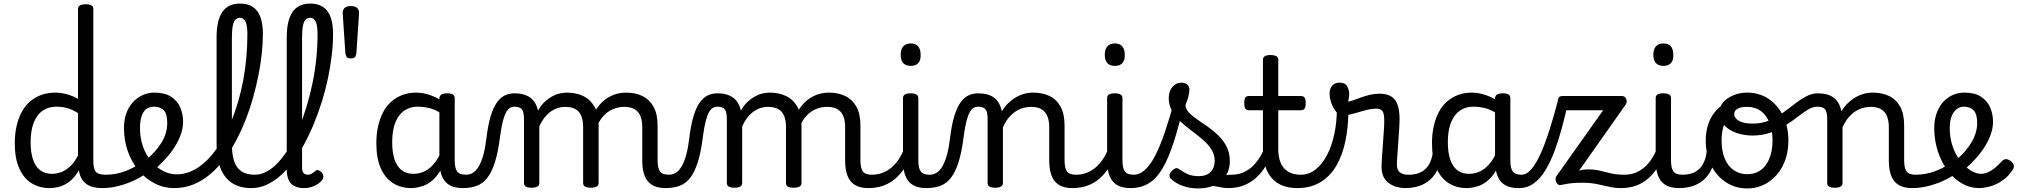

<svg xmlns="http://www.w3.org/2000/svg" viewBox="-20 -1039 11327 1078"><path d="M258 17Q201 17 157 -10.5Q113 -38 88 -94Q63 -150 63 -235Q63 -287 73 -331Q83 -375 102 -410Q121 -445 148.5 -469Q176 -493 212 -506Q248 -519 291 -519Q321 -519 354.5 -510Q388 -501 418 -484V-989Q418 -1002 429 -1008.5Q440 -1015 462 -1015Q484 -1015 494 -1008.5Q504 -1002 504 -989V-135Q504 -90 518.5 -74Q533 -58 573 -58Q585 -58 591 -46.5Q597 -35 595.5 -20.5Q594 -6 584 5.5Q574 17 554 17Q526 17 503.5 11.5Q481 6 465 -6Q449 -18 438.5 -35.5Q428 -53 424 -77L423 -83Q400 -43 372 -21Q344 1 315 9Q286 17 258 17ZM271 -63Q300 -63 326 -73.5Q352 -84 375.5 -106.5Q399 -129 418 -166V-404Q387 -424 357.5 -432Q328 -440 296 -440Q270 -440 247.5 -432Q225 -424 207.5 -408Q190 -392 177.5 -368Q165 -344 158.5 -312Q152 -280 152 -239Q152 -184 165 -144.5Q178 -105 204.5 -84Q231 -63 271 -63Z M554 17Q535 17 528.5 5.5Q522 -6 526 -20.5Q530 -35 542 -46.5Q554 -58 573 -58Q629 -58 680.5 -77Q732 -96 769 -124Q783 -133 793 -128Q803 -123 808 -110.5Q813 -98 811.5 -84.5Q810 -71 799 -64Q767 -41 725.5 -22.5Q684 -4 640 6.5Q596 17 554 17Z M773 -121Q795 -136 814.5 -153.5Q834 -171 850 -189Q872 -214 887.5 -239.5Q903 -265 911 -292.5Q919 -320 919 -349Q919 -401 899 -420.5Q879 -440 845 -440Q831 -440 824.5 -452Q818 -464 818.5 -479.5Q819 -495 826.5 -507Q834 -519 848 -519Q905 -519 940.5 -496Q976 -473 992 -435.5Q1008 -398 1008 -355Q1008 -321 995.5 -285Q983 -249 961 -214.5Q939 -180 910 -148Q889 -124 865 -103Q841 -82 815 -64Z M958 17Q899 17 848 -9.5Q797 -36 758 -82.5Q719 -129 697.5 -190Q676 -251 676 -321Q676 -364 688.5 -400.5Q701 -437 724.5 -463.5Q748 -490 779.5 -504.5Q811 -519 848 -519Q857 -519 861.5 -507Q866 -495 865 -479.5Q864 -464 858.5 -452Q853 -440 844 -440Q828 -440 815.5 -435Q803 -430 793.5 -420Q784 -410 778 -395Q772 -380 769 -361.5Q766 -343 766 -320Q766 -263 783 -215.5Q800 -168 829.5 -133Q859 -98 896 -79Q933 -60 972 -60Q1009 -60 1044 -73.5Q1079 -87 1111.5 -112.5Q1144 -138 1173.5 -174Q1203 -210 1229 -255Q1255 -300 1276.5 -352.5Q1298 -405 1315.5 -463.5Q1333 -522 1345 -585Q1357 -648 1363 -714Q1369 -780 1369 -848Q1369 -859 1382 -865Q1395 -871 1412.5 -871Q1430 -871 1443 -865Q1456 -859 1456 -848Q1456 -798 1450 -740Q1444 -682 1431.5 -619Q1419 -556 1401 -491.5Q1383 -427 1358.5 -365Q1334 -303 1303.5 -246Q1273 -189 1236 -141Q1199 -93 1156 -57.5Q1113 -22 1063.5 -2.5Q1014 17 958 17Z M1392 17Q1324 17 1280.5 -13Q1237 -43 1216.5 -98.5Q1196 -154 1196 -228V-829Q1196 -925 1228.5 -972Q1261 -1019 1328 -1019Q1371 -1019 1399.5 -1000Q1428 -981 1442 -943.5Q1456 -906 1456 -849Q1456 -830 1443 -821Q1430 -812 1412.5 -812Q1395 -812 1382 -821Q1369 -830 1369 -849Q1369 -880 1364.5 -899.5Q1360 -919 1350.5 -929Q1341 -939 1327 -939Q1312 -939 1302 -929Q1292 -919 1287 -894.5Q1282 -870 1282 -829V-228Q1282 -176 1293.5 -137.5Q1305 -99 1333.5 -78.5Q1362 -58 1411 -58Q1425 -58 1431.5 -46.5Q1438 -35 1436.5 -20.5Q1435 -6 1424 5.5Q1413 17 1392 17Z M1392 17Q1373 17 1366.5 5.5Q1360 -6 1364 -20.5Q1368 -35 1380 -46.5Q1392 -58 1411 -58Q1446 -58 1480 -77Q1514 -96 1545.5 -131Q1577 -166 1605.5 -213.5Q1634 -261 1658 -319Q1682 -377 1701.5 -441.5Q1721 -506 1735 -574Q1749 -642 1756 -712Q1763 -782 1763 -849Q1763 -868 1776 -877.5Q1789 -887 1806.5 -887Q1824 -887 1837 -877.5Q1850 -868 1850 -849Q1850 -791 1842.5 -728Q1835 -665 1821.5 -600Q1808 -535 1788 -471Q1768 -407 1743 -346Q1718 -285 1688.5 -230.5Q1659 -176 1625 -130.5Q1591 -85 1553.5 -52Q1516 -19 1475.5 -1Q1435 17 1392 17Z M1688 17Q1662 17 1643 10Q1624 3 1612.5 -10Q1601 -23 1595.5 -42.5Q1590 -62 1590 -86V-829Q1590 -925 1622.5 -972Q1655 -1019 1722 -1019Q1765 -1019 1793.5 -1000Q1822 -981 1836 -943.5Q1850 -906 1850 -849Q1850 -830 1837 -821Q1824 -812 1806.5 -812Q1789 -812 1776 -821Q1763 -830 1763 -849Q1763 -880 1758.5 -899.5Q1754 -919 1744.5 -929Q1735 -939 1721 -939Q1706 -939 1696 -929Q1686 -919 1681 -894.5Q1676 -870 1676 -829V-96Q1676 -83 1680 -74.5Q1684 -66 1691 -62Q1698 -58 1707 -58Q1716 -58 1723.5 -61Q1731 -64 1738 -69.5Q1745 -75 1752 -80Q1760 -87 1770 -82.5Q1780 -78 1787 -70Q1795 -60 1795.5 -50Q1796 -40 1791 -31Q1780 -16 1763 -5Q1746 6 1727 11.5Q1708 17 1688 17Z M1950 -711Q1931 -711 1925.5 -720.5Q1920 -730 1919 -742L1904 -965Q1903 -981 1913.5 -993Q1924 -1005 1950 -1005Q1976 -1005 1986.5 -993Q1997 -981 1996 -965L1981 -742Q1980 -730 1974.5 -720.5Q1969 -711 1950 -711Z M2288 17Q2231 17 2187 -10.5Q2143 -38 2118 -94Q2093 -150 2093 -235Q2093 -287 2103 -331Q2113 -375 2131.5 -410Q2150 -445 2177.5 -469Q2205 -493 2240 -506Q2275 -519 2317 -519Q2358 -519 2401 -503Q2444 -487 2478 -461V-386Q2438 -418 2401.5 -429Q2365 -440 2326 -440Q2300 -440 2277.5 -432Q2255 -424 2237.5 -408Q2220 -392 2207.5 -368Q2195 -344 2188.5 -312Q2182 -280 2182 -239Q2182 -184 2195 -144.5Q2208 -105 2234.5 -84Q2261 -63 2301 -63Q2337 -63 2368.5 -79.5Q2400 -96 2426.5 -132.5Q2453 -169 2472 -229L2488 -168Q2465 -91 2431.5 -51Q2398 -11 2360.5 3Q2323 17 2288 17ZM2578 17Q2544 17 2519 7.5Q2494 -2 2478 -21.5Q2462 -41 2454.5 -70.5Q2447 -100 2447 -140V-486Q2447 -501 2458 -508Q2469 -515 2491 -515Q2512 -515 2522.5 -508.5Q2533 -502 2533 -488V-140Q2533 -95 2546.5 -76.5Q2560 -58 2597 -58Q2606 -58 2610.5 -46.5Q2615 -35 2613.5 -20.5Q2612 -6 2603.5 5.5Q2595 17 2578 17Z M2578 17Q2569 17 2565 5.5Q2561 -6 2563 -20.5Q2565 -35 2573 -46.5Q2581 -58 2596 -58Q2620 -58 2638.5 -71Q2657 -84 2671 -110Q2685 -136 2695 -174Q2705 -212 2711 -263Q2720 -337 2734.5 -385.5Q2749 -434 2769 -462.5Q2789 -491 2814 -503Q2839 -515 2869 -515Q2878 -515 2882.5 -503.5Q2887 -492 2886.5 -477.5Q2886 -463 2881 -451.5Q2876 -440 2867 -440Q2855 -440 2843.5 -433.5Q2832 -427 2822 -409.5Q2812 -392 2803.5 -359.5Q2795 -327 2788 -275Q2777 -185 2758.5 -127.5Q2740 -70 2714.5 -38.5Q2689 -7 2655 5Q2621 17 2578 17Z M2964 15Q2943 15 2932.5 8.5Q2922 2 2922 -11V-369Q2922 -411 2910 -425.5Q2898 -440 2867 -440Q2851 -440 2842.5 -451.5Q2834 -463 2834 -477.5Q2834 -492 2842.5 -503.5Q2851 -515 2869 -515Q2898 -515 2920 -508.5Q2942 -502 2958 -490Q2974 -478 2984.5 -460.5Q2995 -443 3000 -422L3001 -418Q3017 -447 3037 -466Q3057 -485 3078.5 -497Q3100 -509 3122 -514Q3144 -519 3163 -519Q3214 -519 3254 -500Q3294 -481 3317.5 -440.5Q3341 -400 3341 -334V-11Q3341 2 3330 8.5Q3319 15 3297 15Q3275 15 3264.5 8.5Q3254 2 3254 -11V-326Q3254 -362 3244 -387.5Q3234 -413 3211.5 -426Q3189 -439 3151 -439Q3133 -439 3114 -433.5Q3095 -428 3075.5 -415Q3056 -402 3039 -381Q3022 -360 3008 -329V-11Q3008 2 2997 8.5Q2986 15 2964 15ZM3717 17Q3683 17 3658 7.5Q3633 -2 3617 -21.5Q3601 -41 3593.5 -70.5Q3586 -100 3586 -140V-326Q3586 -361 3576 -386.5Q3566 -412 3543.5 -425.5Q3521 -439 3484 -439Q3458 -439 3431.5 -430Q3405 -421 3381 -400.5Q3357 -380 3338.5 -345Q3320 -310 3309 -259H3283Q3283 -316 3298.5 -363.5Q3314 -411 3342.5 -446Q3371 -481 3410 -500Q3449 -519 3496 -519Q3547 -519 3586.5 -500Q3626 -481 3649 -440.5Q3672 -400 3672 -334V-140Q3672 -95 3685.5 -76.5Q3699 -58 3736 -58Q3750 -58 3756.5 -46.5Q3763 -35 3761.5 -20.5Q3760 -6 3749 5.5Q3738 17 3717 17Z M3717 17Q3708 17 3704 5.5Q3700 -6 3702 -20.5Q3704 -35 3712 -46.5Q3720 -58 3735 -58Q3759 -58 3777.5 -71Q3796 -84 3810 -110Q3824 -136 3834 -174Q3844 -212 3850 -263Q3859 -337 3873.5 -385.5Q3888 -434 3908 -462.5Q3928 -491 3953 -503Q3978 -515 4008 -515Q4017 -515 4021.5 -503.5Q4026 -492 4025.5 -477.5Q4025 -463 4020 -451.5Q4015 -440 4006 -440Q3994 -440 3982.5 -433.5Q3971 -427 3961 -409.5Q3951 -392 3942.5 -359.5Q3934 -327 3927 -275Q3916 -185 3897.5 -127.5Q3879 -70 3853.5 -38.5Q3828 -7 3794 5Q3760 17 3717 17Z M4103 15Q4082 15 4071.5 8.5Q4061 2 4061 -11V-369Q4061 -411 4049 -425.5Q4037 -440 4006 -440Q3990 -440 3981.5 -451.5Q3973 -463 3973 -477.5Q3973 -492 3981.5 -503.5Q3990 -515 4008 -515Q4037 -515 4059 -508.5Q4081 -502 4097 -490Q4113 -478 4123.5 -460.5Q4134 -443 4139 -422L4140 -418Q4156 -447 4176 -466Q4196 -485 4217.5 -497Q4239 -509 4261 -514Q4283 -519 4302 -519Q4353 -519 4393 -500Q4433 -481 4456.5 -440.5Q4480 -400 4480 -334V-11Q4480 2 4469 8.5Q4458 15 4436 15Q4414 15 4403.5 8.5Q4393 2 4393 -11V-326Q4393 -362 4383 -387.5Q4373 -413 4350.5 -426Q4328 -439 4290 -439Q4272 -439 4253 -433.5Q4234 -428 4214.5 -415Q4195 -402 4178 -381Q4161 -360 4147 -329V-11Q4147 2 4136 8.5Q4125 15 4103 15ZM4856 17Q4822 17 4797 7.5Q4772 -2 4756 -21.5Q4740 -41 4732.5 -70.5Q4725 -100 4725 -140V-326Q4725 -361 4715 -386.5Q4705 -412 4682.5 -425.5Q4660 -439 4623 -439Q4597 -439 4570.5 -430Q4544 -421 4520 -400.5Q4496 -380 4477.5 -345Q4459 -310 4448 -259H4422Q4422 -316 4437.5 -363.5Q4453 -411 4481.5 -446Q4510 -481 4549 -500Q4588 -519 4635 -519Q4686 -519 4725.5 -500Q4765 -481 4788 -440.5Q4811 -400 4811 -334V-140Q4811 -95 4824.5 -76.5Q4838 -58 4875 -58Q4889 -58 4895.5 -46.5Q4902 -35 4900.5 -20.5Q4899 -6 4888 5.5Q4877 17 4856 17Z M4856 17Q4842 17 4835.5 5.5Q4829 -6 4830.5 -20.5Q4832 -35 4843 -46.5Q4854 -58 4875 -58Q4908 -58 4936 -69Q4964 -80 4987 -100Q5010 -120 5027.5 -147Q5045 -174 5057 -205Q5063 -220 5074.5 -218.5Q5086 -217 5094.5 -207Q5103 -197 5100 -186Q5085 -138 5061.5 -100.5Q5038 -63 5007.5 -36.5Q4977 -10 4939 3.5Q4901 17 4856 17Z M5181 17Q5147 17 5122 7.5Q5097 -2 5081 -21.5Q5065 -41 5057.5 -70.5Q5050 -100 5050 -140V-489Q5050 -502 5060.5 -508.5Q5071 -515 5092 -515Q5114 -515 5125 -508.5Q5136 -502 5136 -489V-140Q5136 -95 5149.5 -76.5Q5163 -58 5200 -58Q5214 -58 5221 -46.5Q5228 -35 5226.5 -20.5Q5225 -6 5214 5.5Q5203 17 5181 17ZM5094 -669Q5066 -669 5051.5 -684.5Q5037 -700 5037 -731Q5037 -763 5051.5 -779Q5066 -795 5094 -795Q5121 -795 5135 -779Q5149 -763 5149 -731Q5150 -700 5135.5 -684.5Q5121 -669 5094 -669Z M5181 17Q5172 17 5168 5.5Q5164 -6 5166 -20.5Q5168 -35 5176 -46.5Q5184 -58 5199 -58Q5223 -58 5241.5 -71Q5260 -84 5274 -110Q5288 -136 5298 -174Q5308 -212 5314 -263Q5323 -337 5337.5 -385.5Q5352 -434 5372 -462.5Q5392 -491 5417 -503Q5442 -515 5472 -515Q5481 -515 5485.5 -503.5Q5490 -492 5489.5 -477.5Q5489 -463 5484 -451.5Q5479 -440 5470 -440Q5458 -440 5446.5 -433.5Q5435 -427 5425 -409.5Q5415 -392 5406.5 -359.5Q5398 -327 5391 -275Q5380 -185 5361.5 -127.5Q5343 -70 5317.5 -38.5Q5292 -7 5258 5Q5224 17 5181 17Z M6002 17Q5968 17 5943 7.5Q5918 -2 5902 -21.5Q5886 -41 5878.5 -70.5Q5871 -100 5871 -140V-326Q5871 -361 5860.5 -386.5Q5850 -412 5828 -425.5Q5806 -439 5769 -439Q5748 -439 5725.5 -433Q5703 -427 5682.5 -413.5Q5662 -400 5643.5 -378Q5625 -356 5611 -324V-11Q5611 2 5600 8.5Q5589 15 5567 15Q5546 15 5535.5 8.5Q5525 2 5525 -11V-369Q5525 -411 5513 -425.5Q5501 -440 5470 -440Q5455 -440 5448 -451.5Q5441 -463 5441 -477.5Q5441 -492 5449 -503.5Q5457 -515 5472 -515Q5499 -515 5520.5 -509.5Q5542 -504 5558.5 -492.5Q5575 -481 5586 -463.5Q5597 -446 5603 -422L5605 -414Q5619 -438 5638 -457Q5657 -476 5679.5 -490Q5702 -504 5727.5 -511.5Q5753 -519 5781 -519Q5833 -519 5872.5 -500Q5912 -481 5934.5 -440.5Q5957 -400 5957 -334V-140Q5957 -95 5970.5 -76.5Q5984 -58 6021 -58Q6035 -58 6042 -46.5Q6049 -35 6047.5 -20.5Q6046 -6 6035 5.5Q6024 17 6002 17Z M6002 17Q5988 17 5981.5 5.5Q5975 -6 5976.5 -20.5Q5978 -35 5989 -46.5Q6000 -58 6021 -58Q6054 -58 6082 -69Q6110 -80 6133 -100Q6156 -120 6173.5 -147Q6191 -174 6203 -205Q6209 -220 6220.5 -218.5Q6232 -217 6240.5 -207Q6249 -197 6246 -186Q6231 -138 6207.5 -100.5Q6184 -63 6153.5 -36.5Q6123 -10 6085 3.5Q6047 17 6002 17Z M6327 17Q6293 17 6268 7.5Q6243 -2 6227 -21.5Q6211 -41 6203.5 -70.5Q6196 -100 6196 -140V-489Q6196 -502 6206.5 -508.5Q6217 -515 6238 -515Q6260 -515 6271 -508.5Q6282 -502 6282 -489V-140Q6282 -95 6295.5 -76.5Q6309 -58 6346 -58Q6360 -58 6367 -46.5Q6374 -35 6372.5 -20.5Q6371 -6 6360 5.5Q6349 17 6327 17ZM6240 -669Q6212 -669 6197.5 -684.5Q6183 -700 6183 -731Q6183 -763 6197.5 -779Q6212 -795 6240 -795Q6267 -795 6281 -779Q6295 -763 6295 -731Q6296 -700 6281.5 -684.5Q6267 -669 6240 -669Z M6327 17Q6308 17 6301.5 5.5Q6295 -6 6299 -20.5Q6303 -35 6315 -46.5Q6327 -58 6346 -58Q6379 -58 6409 -85.5Q6439 -113 6466.5 -166.5Q6494 -220 6521 -299.5Q6548 -379 6576 -483Q6581 -498 6595.5 -499.5Q6610 -501 6622.5 -493Q6635 -485 6631 -469Q6601 -338 6571.5 -245.5Q6542 -153 6508 -95Q6474 -37 6430 -10Q6386 17 6327 17Z M6876 17Q6852 17 6827.5 11.5Q6803 6 6779.5 3.5Q6756 1 6731 12L6752 -16Q6787 -34 6811.5 -43Q6836 -52 6855.5 -55Q6875 -58 6895 -58Q6904 -58 6906 -46.5Q6908 -35 6904 -20.5Q6900 -6 6892.5 5.5Q6885 17 6876 17ZM6707 19Q6661 19 6621 5Q6581 -9 6553 -36Q6546 -44 6546.5 -56Q6547 -68 6561 -81Q6572 -92 6581 -94.5Q6590 -97 6601 -89Q6627 -70 6651.5 -60Q6676 -50 6713 -50Q6753 -50 6776.5 -73.5Q6800 -97 6800 -135Q6800 -171 6781.5 -200Q6763 -229 6733.5 -254.5Q6704 -280 6671 -304.5Q6638 -329 6608.5 -356Q6579 -383 6560.5 -415.5Q6542 -448 6542 -488Q6542 -526 6562 -550.5Q6582 -575 6613 -575Q6634 -575 6646 -564.5Q6658 -554 6658 -535Q6658 -519 6652.5 -497.5Q6647 -476 6636 -450Q6636 -428 6654 -408.5Q6672 -389 6700.5 -369.5Q6729 -350 6760.5 -328Q6792 -306 6820.5 -278.5Q6849 -251 6867 -215.5Q6885 -180 6885 -133Q6885 -66 6836.5 -23.5Q6788 19 6707 19Z M6877 17Q6863 17 6856.5 5.5Q6850 -6 6851.5 -20.5Q6853 -35 6864 -46.5Q6875 -58 6896 -58Q6930 -58 6958.5 -70Q6987 -82 7010 -103Q7033 -124 7051.5 -153Q7070 -182 7083 -216Q7089 -231 7101 -229.5Q7113 -228 7121.5 -219Q7130 -210 7127 -199Q7111 -148 7087 -108Q7063 -68 7031.5 -40Q7000 -12 6961.5 2.5Q6923 17 6877 17Z M7265 17Q7217 17 7181 3Q7145 -11 7120.5 -39Q7096 -67 7083.5 -108Q7071 -149 7071 -203V-420H6993Q6978 -420 6972 -429Q6966 -438 6966 -460Q6966 -483 6972 -491.5Q6978 -500 6993 -500H7071V-704Q7071 -717 7081.5 -723.5Q7092 -730 7113 -730Q7135 -730 7146 -723.5Q7157 -717 7157 -704V-500H7283Q7298 -500 7304.5 -491.5Q7311 -483 7311 -460Q7311 -438 7304.5 -429Q7298 -420 7283 -420H7157V-203Q7157 -167 7165 -140Q7173 -113 7189 -95Q7205 -77 7228.5 -67.5Q7252 -58 7283 -58Q7297 -58 7304 -46.5Q7311 -35 7309.5 -20.5Q7308 -6 7297 5.5Q7286 17 7265 17Z M7265 17Q7246 17 7239.5 5.5Q7233 -6 7237 -20.5Q7241 -35 7253 -46.5Q7265 -58 7284 -58Q7329 -58 7366 -87Q7403 -116 7430 -167Q7457 -218 7471.5 -285.5Q7486 -353 7486 -429Q7486 -441 7496 -446.5Q7506 -452 7518.5 -452Q7531 -452 7541 -446.5Q7551 -441 7551 -429Q7551 -327 7533.5 -245Q7516 -163 7480.5 -104.5Q7445 -46 7391 -14.5Q7337 17 7265 17Z M7868 17Q7845 17 7822 10.5Q7799 4 7779.5 -9.5Q7760 -23 7748.5 -45.5Q7737 -68 7737 -100Q7737 -125 7739.5 -159Q7742 -193 7744.5 -230.5Q7747 -268 7749.5 -302Q7752 -336 7752 -361Q7752 -400 7742.5 -414.5Q7733 -429 7707 -429Q7679 -429 7643 -419Q7607 -409 7573 -399.5Q7539 -390 7518 -390Q7500 -390 7483.5 -409.5Q7467 -429 7456 -457.5Q7445 -486 7445 -513Q7445 -531 7451.5 -545Q7458 -559 7470.5 -567Q7483 -575 7501 -575Q7532 -575 7543.5 -555Q7555 -535 7555 -510Q7555 -499 7553 -488Q7551 -477 7548 -469Q7558 -469 7576.5 -475.5Q7595 -482 7619 -491Q7643 -500 7670.5 -506.5Q7698 -513 7725 -513Q7765 -513 7790 -498Q7815 -483 7826.5 -451.5Q7838 -420 7838 -369Q7838 -346 7835.5 -310.5Q7833 -275 7830.5 -237Q7828 -199 7825.5 -166Q7823 -133 7823 -115Q7823 -84 7840 -71Q7857 -58 7887 -58Q7901 -58 7908 -46.5Q7915 -35 7913.5 -20.5Q7912 -6 7901 5.5Q7890 17 7868 17Z M7870 17Q7856 17 7849.5 5.5Q7843 -6 7844.5 -20.5Q7846 -35 7857 -46.5Q7868 -58 7889 -58Q7919 -58 7942.5 -66Q7966 -74 7983 -90Q8000 -106 8010.5 -130Q8021 -154 8025 -186Q8027 -201 8040 -205.5Q8053 -210 8065.5 -205.5Q8078 -201 8076 -186Q8072 -133 8055 -94.5Q8038 -56 8011 -31.5Q7984 -7 7948.5 5Q7913 17 7870 17Z M8215 17Q8158 17 8114 -10.5Q8070 -38 8045 -94Q8020 -150 8020 -235Q8020 -287 8030 -331Q8040 -375 8058.5 -410Q8077 -445 8104.5 -469Q8132 -493 8167 -506Q8202 -519 8244 -519Q8285 -519 8328 -503Q8371 -487 8405 -461V-386Q8365 -418 8328.5 -429Q8292 -440 8253 -440Q8227 -440 8204.5 -432Q8182 -424 8164.5 -408Q8147 -392 8134.5 -368Q8122 -344 8115.5 -312Q8109 -280 8109 -239Q8109 -184 8122 -144.5Q8135 -105 8161.5 -84Q8188 -63 8228 -63Q8264 -63 8295.5 -79.5Q8327 -96 8353.5 -132.5Q8380 -169 8399 -229L8415 -168Q8392 -91 8358.5 -51Q8325 -11 8287.5 3Q8250 17 8215 17ZM8505 17Q8471 17 8446 7.5Q8421 -2 8405 -21.5Q8389 -41 8381.5 -70.5Q8374 -100 8374 -140V-486Q8374 -501 8385 -508Q8396 -515 8418 -515Q8439 -515 8449.5 -508.5Q8460 -502 8460 -488V-140Q8460 -95 8473.5 -76.5Q8487 -58 8524 -58Q8533 -58 8537.5 -46.5Q8542 -35 8540.5 -20.5Q8539 -6 8530.5 5.5Q8522 17 8505 17Z M8510 17Q8496 17 8491 5.5Q8486 -6 8488.5 -20.5Q8491 -35 8500 -46.5Q8509 -58 8523 -58Q8551 -58 8577.5 -88.5Q8604 -119 8629.5 -175.5Q8655 -232 8680 -310.5Q8705 -389 8730 -485Q8732 -490 8741 -491.5Q8750 -493 8761.5 -491Q8773 -489 8780.5 -484Q8788 -479 8786 -470Q8770 -399 8751.5 -329Q8733 -259 8710 -196.5Q8687 -134 8658.5 -86Q8630 -38 8593 -10.5Q8556 17 8510 17Z M9081 17Q9047 17 9014.5 9.5Q8982 2 8946 -5.5Q8910 -13 8862 -13Q8825 -13 8800 -10Q8775 -7 8760 -3.5Q8745 0 8737 0Q8729 0 8722.5 -8.5Q8716 -17 8714 -28.5Q8712 -40 8718 -49L8981 -420H8753Q8738 -420 8732 -429Q8726 -438 8726 -460Q8726 -483 8732 -491.5Q8738 -500 8753 -500H9085Q9098 -500 9105 -492Q9112 -484 9113 -472.5Q9114 -461 9107 -451L8846 -81Q8858 -84 8869.5 -86Q8881 -88 8896 -88Q8934 -88 8963.5 -80.5Q8993 -73 9025 -65.5Q9057 -58 9100 -58Q9114 -58 9120.5 -49Q9127 -40 9127 -20Q9127 -1 9116 8Q9105 17 9081 17Z M9082 17Q9068 17 9061.5 5.5Q9055 -6 9056.5 -20.5Q9058 -35 9069 -46.5Q9080 -58 9101 -58Q9134 -58 9162 -69Q9190 -80 9213 -100Q9236 -120 9253.5 -147Q9271 -174 9283 -205Q9289 -220 9300.5 -218.5Q9312 -217 9320.5 -207Q9329 -197 9326 -186Q9311 -138 9287.5 -100.5Q9264 -63 9233.5 -36.5Q9203 -10 9165 3.5Q9127 17 9082 17Z M9407 17Q9373 17 9348 7.5Q9323 -2 9307 -21.5Q9291 -41 9283.5 -70.5Q9276 -100 9276 -140V-489Q9276 -502 9286.5 -508.5Q9297 -515 9318 -515Q9340 -515 9351 -508.5Q9362 -502 9362 -489V-140Q9362 -95 9375.5 -76.5Q9389 -58 9426 -58Q9440 -58 9447 -46.5Q9454 -35 9452.5 -20.5Q9451 -6 9440 5.5Q9429 17 9407 17ZM9320 -669Q9292 -669 9277.5 -684.5Q9263 -700 9263 -731Q9263 -763 9277.5 -779Q9292 -795 9320 -795Q9347 -795 9361 -779Q9375 -763 9375 -731Q9376 -700 9361.5 -684.5Q9347 -669 9320 -669Z M9407 17Q9393 17 9386.5 5.5Q9380 -6 9381.5 -20.5Q9383 -35 9394 -46.5Q9405 -58 9426 -58Q9456 -58 9479.5 -66Q9503 -74 9520 -90Q9537 -106 9547.5 -130Q9558 -154 9562 -186Q9564 -201 9577 -205.5Q9590 -210 9602.5 -205.5Q9615 -201 9613 -186Q9609 -133 9592 -94.5Q9575 -56 9548 -31.5Q9521 -7 9485.5 5Q9450 17 9407 17Z M9790 19Q9723 19 9670 -16Q9617 -51 9587 -111.5Q9557 -172 9557 -250Q9557 -303 9573 -347.5Q9589 -392 9621 -424.5Q9653 -457 9702 -475.5Q9751 -494 9817 -494Q9830 -494 9833.5 -483Q9837 -472 9832.5 -461Q9828 -450 9815 -450Q9784 -450 9757.5 -441Q9731 -432 9710.5 -415Q9690 -398 9675.5 -374Q9661 -350 9653.5 -318.5Q9646 -287 9646 -250Q9646 -192 9663.5 -149.5Q9681 -107 9713.5 -84Q9746 -61 9790 -61Q9823 -61 9849.5 -74Q9876 -87 9894 -112Q9912 -137 9922 -172Q9932 -207 9932 -250Q9932 -308 9915 -350.5Q9898 -393 9866 -416Q9834 -439 9790 -439Q9771 -439 9762 -451Q9753 -463 9753 -479Q9753 -495 9762 -507Q9771 -519 9790 -519Q9857 -519 9909 -484.5Q9961 -450 9991 -389Q10021 -328 10021 -250Q10021 -203 10010 -162Q9999 -121 9978 -88Q9957 -55 9928.5 -31Q9900 -7 9865 6Q9830 19 9790 19Z M9819 -278Q9774 -278 9731.5 -292Q9689 -306 9661.5 -335.5Q9634 -365 9634 -410Q9634 -442 9656.5 -466.5Q9679 -491 9714.5 -505Q9750 -519 9788 -519Q9807 -519 9816.5 -507Q9826 -495 9826 -479Q9826 -463 9816.5 -451Q9807 -439 9788 -439Q9754 -439 9735.5 -428.5Q9717 -418 9717 -398Q9717 -385 9728 -372.5Q9739 -360 9762.5 -352.5Q9786 -345 9822 -345Q9871 -345 9911.5 -362Q9952 -379 9988 -404.5Q10024 -430 10056.5 -455.5Q10089 -481 10121 -498Q10153 -515 10187 -515Q10206 -515 10215 -503.5Q10224 -492 10223 -477.5Q10222 -463 10212.5 -451.5Q10203 -440 10184 -440Q10158 -440 10131 -423.5Q10104 -407 10073 -383Q10042 -359 10004.5 -335Q9967 -311 9921 -294.5Q9875 -278 9819 -278Z M10716 17Q10682 17 10657 7.5Q10632 -2 10616 -21.5Q10600 -41 10592.5 -70.5Q10585 -100 10585 -140V-326Q10585 -361 10574.5 -386.5Q10564 -412 10542 -425.5Q10520 -439 10483 -439Q10462 -439 10439.5 -433Q10417 -427 10396.5 -413.5Q10376 -400 10357.5 -378Q10339 -356 10325 -324V-11Q10325 2 10314 8.5Q10303 15 10281 15Q10260 15 10249.5 8.5Q10239 2 10239 -11V-369Q10239 -411 10227 -425.5Q10215 -440 10184 -440Q10169 -440 10162 -451.5Q10155 -463 10155 -477.5Q10155 -492 10163 -503.5Q10171 -515 10186 -515Q10213 -515 10234.5 -509.5Q10256 -504 10272.5 -492.5Q10289 -481 10300 -463.5Q10311 -446 10317 -422L10319 -414Q10333 -438 10352 -457Q10371 -476 10393.5 -490Q10416 -504 10441.5 -511.5Q10467 -519 10495 -519Q10547 -519 10586.5 -500Q10626 -481 10648.5 -440.5Q10671 -400 10671 -334V-140Q10671 -95 10684.5 -76.5Q10698 -58 10735 -58Q10749 -58 10756 -46.5Q10763 -35 10761.5 -20.5Q10760 -6 10749 5.5Q10738 17 10716 17Z M10716 17Q10697 17 10690.5 5.5Q10684 -6 10688 -20.5Q10692 -35 10704 -46.5Q10716 -58 10735 -58Q10791 -58 10842.5 -77Q10894 -96 10931 -124Q10945 -133 10955 -128Q10965 -123 10970 -110.5Q10975 -98 10973.5 -84.5Q10972 -71 10961 -64Q10929 -41 10887.5 -22.5Q10846 -4 10802 6.5Q10758 17 10716 17Z M10932 -120Q10955 -135 10975.5 -152.5Q10996 -170 11012 -189Q11034 -214 11049.5 -240.5Q11065 -267 11073 -294Q11081 -321 11081 -346Q11081 -399 11061 -419.5Q11041 -440 11007 -440Q10990 -440 10975.5 -432.5Q10961 -425 10950 -409.5Q10939 -394 10933 -372Q10927 -350 10927 -321Q10927 -264 10943.5 -216.5Q10960 -169 10987 -135Q11014 -101 11044.5 -82Q11075 -63 11102 -63Q11121 -63 11139 -70.5Q11157 -78 11176.5 -93Q11196 -108 11216 -130Q11230 -146 11243 -145.5Q11256 -145 11270 -134Q11284 -123 11286.5 -111Q11289 -99 11280 -85Q11255 -47 11221.5 -24.5Q11188 -2 11154 7.5Q11120 17 11091 17Q11051 17 11013.5 0Q10976 -17 10944.5 -48Q10913 -79 10889.5 -121.5Q10866 -164 10853 -214.5Q10840 -265 10840 -321Q10840 -355 10848 -385.5Q10856 -416 10871 -440.5Q10886 -465 10907 -482.5Q10928 -500 10954 -509.5Q10980 -519 11010 -519Q11067 -519 11102.5 -496Q11138 -473 11154 -435.5Q11170 -398 11170 -355Q11170 -321 11157.5 -285Q11145 -249 11123 -214.5Q11101 -180 11072 -148Q11050 -123 11025 -101Q11000 -79 10971 -60Z"/></svg>

Font: Playwrite ES
Style: Regular
Weight: 400
Designer: Veronika Burian, José Scaglione
Foundry: TypeTogether
Version: Version 1.002